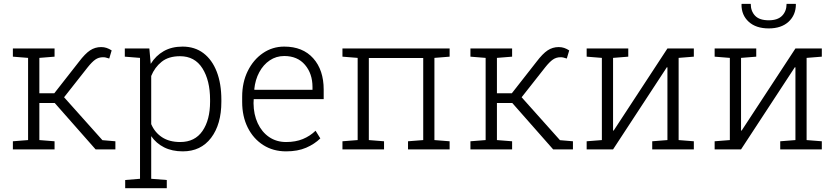

<svg xmlns="http://www.w3.org/2000/svg" viewBox="-20 -782 4383 1005"><path d="M47.4 0V-42.5L127 -48.8V-479L47.4 -485.4V-528.3H265.6V-485.4L186 -479V-293.9H264.2L393.1 -458.5Q425.3 -501 451.4 -518.3Q477.5 -535.6 509.3 -535.6Q524.9 -535.6 537.8 -531.2Q550.8 -526.9 564.5 -518.1L551.8 -475.6Q538.6 -479.5 533.2 -481Q527.8 -482.4 518.6 -482.4Q496.6 -482.4 479 -470.2Q461.4 -458 438.5 -429.2L315.4 -272.9L516.1 -48.3L584 -42.5V0H480.5L266.6 -242.7H186V-48.8L265.6 -42.5V0Z M635.3 203.1V160.2L712.9 153.8V-479L633.3 -485.4V-528.3H761.7L769 -447.8Q795.4 -490.7 837.2 -514.4Q878.9 -538.1 935.5 -538.1Q999.5 -538.1 1044.9 -503.7Q1090.3 -469.2 1114.5 -406.7Q1138.7 -344.2 1138.7 -259.8V-249.5Q1138.7 -131.3 1085 -60.5Q1031.2 10.3 937 10.3Q880.9 10.3 839.1 -10.7Q797.4 -31.7 771.5 -69.3V153.8L853 160.2V203.1ZM923.3 -38.6Q1000 -38.6 1039.8 -96.4Q1079.6 -154.3 1079.6 -249.5V-259.8Q1079.6 -360.8 1039.6 -424.3Q999.5 -487.8 922.4 -487.8Q862.3 -487.8 825.9 -458.5Q789.6 -429.2 771.5 -384.3V-132.3Q790 -88.9 828.1 -63.7Q866.2 -38.6 923.3 -38.6Z M1477.5 10.3Q1409.7 10.3 1357.9 -22.7Q1306.2 -55.7 1276.9 -114Q1247.6 -172.4 1247.6 -248.5V-275.4Q1247.6 -351.1 1276.9 -410.4Q1306.2 -469.7 1356.2 -503.9Q1406.2 -538.1 1467.8 -538.1Q1564.9 -538.1 1619.6 -476.8Q1674.3 -415.5 1674.3 -313V-263.2H1308.1L1307.1 -241.7Q1307.6 -183.1 1328.9 -137.2Q1350.1 -91.3 1388.4 -64.9Q1426.8 -38.6 1477.5 -38.6Q1527.3 -38.6 1565.2 -54.2Q1603 -69.8 1631.8 -97.7L1656.7 -57.6Q1626.5 -27.8 1582.5 -8.8Q1538.6 10.3 1477.5 10.3ZM1312 -312H1615.7V-326.7Q1615.7 -396.5 1576.4 -442.6Q1537.1 -488.8 1467.8 -488.8Q1425.8 -488.8 1392.1 -466.1Q1358.4 -443.4 1337.2 -404.1Q1315.9 -364.7 1311 -314.9Z M1772.5 0V-42.5L1852.1 -48.8V-479L1772.5 -485.4V-528.3H2333.5V-485.4L2253.9 -479V-48.8L2333.5 -42.5V0H2115.7V-42.5L2195.3 -48.8V-478.5H1910.6V-48.8L1990.2 -42.5V0Z M2442.4 0V-42.5L2522 -48.8V-479L2442.4 -485.4V-528.3H2660.6V-485.4L2581.1 -479V-293.9H2659.2L2788.1 -458.5Q2820.3 -501 2846.4 -518.3Q2872.6 -535.6 2904.3 -535.6Q2919.9 -535.6 2932.9 -531.2Q2945.8 -526.9 2959.5 -518.1L2946.8 -475.6Q2933.6 -479.5 2928.2 -481Q2922.9 -482.4 2913.6 -482.4Q2891.6 -482.4 2874 -470.2Q2856.4 -458 2833.5 -429.2L2710.4 -272.9L2911.1 -48.3L2979 -42.5V0H2875.5L2661.6 -242.7H2581.1V-48.8L2660.6 -42.5V0Z M3050.8 0V-42.5L3130.4 -48.8V-479L3050.8 -485.4V-528.3H3268.6V-485.4L3189 -479V-99.1L3191.9 -98.1L3473.6 -528.3H3611.8V-485.4L3532.2 -479V-48.8L3611.8 -42.5V0H3394V-42.5L3473.6 -48.8V-429.2L3470.7 -430.2L3189 0Z M3720.7 0V-42.5L3800.3 -48.8V-479L3720.7 -485.4V-528.3H3938.5V-485.4L3858.9 -479V-99.1L3861.8 -98.1L4143.6 -528.3H4281.7V-485.4L4202.1 -479V-48.8L4281.7 -42.5V0H4064V-42.5L4143.6 -48.8V-429.2L4140.6 -430.2L3858.9 0ZM4003.9 -633.3Q3937 -633.3 3898.9 -668.2Q3860.8 -703.1 3861.3 -758.8L3862.3 -761.7H3909.7Q3909.7 -723.6 3932.4 -699.7Q3955.1 -675.8 4003.9 -675.8Q4050.8 -675.8 4074 -699.7Q4097.2 -723.6 4097.2 -761.7H4145L4146 -758.8Q4145.5 -703.1 4107.7 -668.2Q4069.8 -633.3 4003.9 -633.3Z"/></svg>

Font: Roboto Slab Light
Style: Regular
Weight: 300
Designer: Google
Version: Version 2.000; ttfautohint (v1.8.1.43-b0c9)